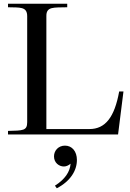

<svg xmlns="http://www.w3.org/2000/svg" viewBox="-20 -722 698 1031"><path d="M23 -19V0H614L643 -231H620C595 -93 546 -29 460 -29H229V-635C228 -688 268 -681 341 -683V-702H23V-683C86 -681 126 -688 126 -635V-66C126 -20 104 -21 23 -19ZM270 118C270 86 294 60 329 60C367 60 393 91 393 137C393 194 358 251 285 289L275 275C329 241 356 200 359 157C348 166 336 172 323 172C297 172 270 152 270 118Z"/></svg>

Font: Ortica Linear
Style: Regular
Weight: 400
Designer: Benedetta Bovani
Foundry: Collletttivo
Version: Version 2.000;Glyphs 3.1.2 (3151)